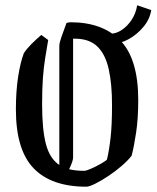

<svg xmlns="http://www.w3.org/2000/svg" viewBox="-20 -696 591 725"><path d="M162 -545Q156 -510 150.5 -476Q145 -442 142 -401Q139 -360 139 -303Q139 -206 153.5 -151.5Q168 -97 204 -73V-523Q204 -534 212.5 -558Q221 -582 231 -609Q239 -612 246 -612Q368 -612 435 -542.5Q502 -473 502 -318Q502 -249 494 -195.5Q486 -142 477 -108Q464 -91 440.5 -70.5Q417 -50 390 -32Q363 -14 340 -2.5Q317 9 306 9Q174 9 107 -60.5Q40 -130 40 -283Q40 -352 48.5 -406.5Q57 -461 70 -495Q81 -512 99 -530Q117 -548 136 -564ZM256 -101Q256 -88 241 -57Q265 -51 298 -51Q306 -51 326 -60Q346 -69 364 -79.5Q382 -90 384 -94Q392 -127 397.5 -175.5Q403 -224 403 -300Q403 -379 390.5 -435Q378 -491 347.5 -520.5Q317 -550 262 -550Q258 -550 256 -550ZM405 -531 399 -569Q419 -569 440 -583Q461 -597 477 -621Q493 -645 498 -676L551 -658Q546 -624 522 -595Q498 -566 466.5 -548.5Q435 -531 405 -531Z"/></svg>

Font: Grenze Gotisch
Style: Regular
Weight: 400
Designer: Renata Polastri
Foundry: Omnibus-Type
Version: Version 1.001